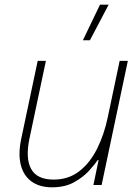

<svg xmlns="http://www.w3.org/2000/svg" viewBox="-20 -790 580 820"><path d="M202 10Q149 10 114.5 -15Q80 -40 68.5 -87Q57 -134 71 -199L141 -530H176L106 -199Q88 -114 113 -68.5Q138 -23 209 -23Q273 -23 319 -59Q365 -95 395 -155.5Q425 -216 440 -288L491 -530H526L414 0H379L401 -106H397Q385 -88 360 -60.5Q335 -33 296 -11.5Q257 10 202 10ZM444 -770 364 -618H334L407 -770Z"/></svg>

Font: Be Vietnam Pro Variable Thin
Style: Italic
Weight: 100
Italic angle: -12°
Designer: Lam Bao, Tony Le, Vietanh Nguyen
Foundry: Yellow Type Foundry
Version: Version 1.002